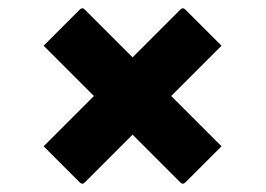

<svg xmlns="http://www.w3.org/2000/svg" viewBox="-20 -531 640 462"><path d="M85 -179 206 -300 85 -421 172 -508Q175 -511 178 -511Q181 -511 184 -508L299 -393L414 -508Q417 -511 420 -511Q423 -511 426 -508L513 -421L392 -300L513 -179L426 -92Q423 -89 420 -89Q417 -89 414 -92L299 -207L184 -92Q181 -89 178 -89Q175 -89 172 -92Z"/></svg>

Font: Recursive Sn Lnr St
Style: Bold
Weight: 700
Version: Version 1.079;hotconv 1.0.112;makeotfexe 2.5.65598; ttfautoh